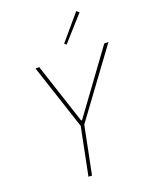

<svg xmlns="http://www.w3.org/2000/svg" viewBox="-168 -1024 896 1118"><g transform="rotate(-20 280.0 -465.5)"><path d="M182 0 241 -294 108 -698H131L254 -323H260L534 -698H560L263 -294L204 0ZM326 -767 314 -777 445 -931 461 -918Z"/></g></svg>

Font: IBM Plex Sans Cond Thin
Style: Italic
Weight: 100
Width: 3
Italic angle: -11°
Designer: Mike Abbink, Paul van der Laan, Pieter van Rosmalen
Foundry: Bold Monday
Version: Version 1.3